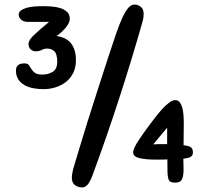

<svg xmlns="http://www.w3.org/2000/svg" viewBox="-20 -802 916 842"><path d="M301 -61Q313 -101 329 -154.5Q345 -208 364.5 -270.5Q384 -333 406.5 -402Q429 -471 452 -543Q472 -604 487.5 -649.5Q503 -695 516.5 -724Q530 -753 542.5 -767.5Q555 -782 570 -782Q585 -782 597.5 -772Q610 -762 610 -741Q610 -734 609 -726Q608 -718 605 -707Q558 -541 503 -371.5Q448 -202 386 -34Q374 -2 363 9Q352 20 341 20Q323 20 309 10Q295 0 295 -23Q295 -37 301 -61ZM784 -106Q784 -98 784.5 -83Q785 -68 785 -57Q785 -31 778 -16Q771 -1 748 -1Q736 -1 729 -4Q722 -7 718.5 -17.5Q715 -28 714.5 -48.5Q714 -69 714 -103Q704 -102 690.5 -102Q677 -102 666 -102Q619 -102 591.5 -108.5Q564 -115 564 -134Q564 -143 570.5 -156.5Q577 -170 587.5 -186Q598 -202 610 -219Q622 -236 634 -252Q646 -268 661 -287.5Q676 -307 691.5 -324Q707 -341 722 -352Q737 -363 748 -363Q760 -363 767.5 -354Q775 -345 779 -331Q783 -317 784.5 -299Q786 -281 786 -262Q786 -242 785.5 -216.5Q785 -191 785 -165Q812 -162 819 -154.5Q826 -147 826 -134Q826 -119 815 -113.5Q804 -108 784 -106ZM713 -242 652 -169Q668 -170 680.5 -170Q693 -170 713 -170ZM103 -706Q83 -706 72.5 -716Q62 -726 62 -737Q62 -749 71.5 -756Q81 -763 96 -767.5Q111 -772 130 -773.5Q149 -775 169 -775Q186 -775 206.5 -773.5Q227 -772 244.5 -766.5Q262 -761 274 -750Q286 -739 286 -720Q286 -710 280.5 -699Q275 -688 266 -678Q257 -668 247 -659Q237 -650 228 -644Q272 -638 292.5 -610.5Q313 -583 313 -538Q313 -506 301 -482Q289 -458 269 -442.5Q249 -427 223.5 -419Q198 -411 171 -411Q148 -411 126.5 -415Q105 -419 88 -428.5Q71 -438 60.5 -453.5Q50 -469 50 -493Q50 -524 87 -524Q101 -524 106.5 -516.5Q112 -509 117.5 -499.5Q123 -490 133 -482.5Q143 -475 167 -475Q191 -475 211 -487Q231 -499 231 -531Q231 -564 219 -576.5Q207 -589 187 -589Q174 -589 163 -583Q152 -577 137 -577Q124 -577 114.5 -585.5Q105 -594 105 -609Q105 -626 129 -648.5Q153 -671 195 -706Z"/></svg>

Font: Sniglet
Style: Regular
Weight: 400
Designer: Haley Fiege
Foundry: Haley Fiege, Pablo Impallari, Brenda Gallo
Version: Version 2.000; ttfautohint (v0.95) -l 8 -r 50 -G 200 -x 14 -